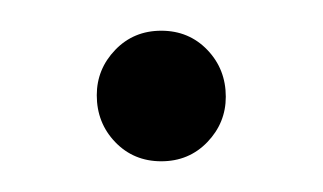

<svg xmlns="http://www.w3.org/2000/svg" viewBox="-20 -100 210 125"><path d="M85 5Q67 5 55 -7.5Q43 -20 43 -38Q43 -55 55 -67.5Q67 -80 85 -80Q103 -80 115 -67.5Q127 -55 127 -37Q127 -20 115 -7.5Q103 5 85 5Z"/></svg>

Font: DM Sans 10pt ExtraLight
Style: Regular
Weight: 250
Version: Version 4.004;gftools[0.9.30]